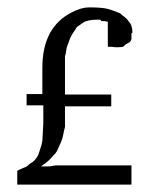

<svg xmlns="http://www.w3.org/2000/svg" viewBox="-20 -500 400 520"><path d="M94.7 -118.7 97.3 -165.3V-214.7H52V-245.3H94.7V-316Q94.7 -426.7 174.7 -466.7Q200 -480 221.3 -480Q256 -480 271.3 -476Q286.7 -472 305.3 -464Q310.7 -458.7 317.3 -454Q324 -449.3 328 -442.7Q338.7 -432 338.7 -412L336 -409.3V-394.7Q334.7 -386.7 328 -384Q321.3 -381.3 313.3 -373.3Q306.7 -372 297.3 -372Q288 -372 282.7 -373.3H272V-441.3Q268 -441.3 264 -442.7H254.7Q253.3 -446.7 249.3 -446.7H244Q217.3 -446.7 205.3 -438.7Q193.3 -430.7 188 -426.7Q185.3 -421.3 181.3 -416Q177.3 -410.7 173.3 -403.3Q169.3 -396 167.3 -389.3Q165.3 -382.7 162.7 -376.7Q160 -370.7 159.3 -362.7Q158.7 -354.7 156 -348V-244H281.3V-212H156V-156Q153.3 -146.7 151.3 -135.3Q149.3 -124 144.7 -114Q140 -104 136 -94.7Q132 -85.3 124 -78.7Q113.3 -64 90.7 -49.3H113.3L130.7 -52H336V0H26.7V-37.3Q36 -42.7 45.3 -46Q54.7 -49.3 60 -56Q76 -64 84 -81.3Q86.7 -90.7 90 -100Q93.3 -109.3 94.7 -118.7Z"/></svg>

Font: Peddana
Style: Regular
Weight: 400
Designer: Appaji Ambarisha Darbha
Foundry: Appaji Ambarisha Darbha
Version: Version 1.0.4; ttfautohint (v1.2.25-373a) -l 7 -r 28 -G 50 -